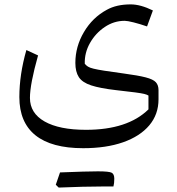

<svg xmlns="http://www.w3.org/2000/svg" viewBox="-20 -429 798 867"><path d="M644 -309.6Q611.8 -320.8 583.5 -327.9Q555.2 -335 543 -335Q494.6 -335 453.1 -307.1Q411.6 -279.3 386.5 -235.1Q361.3 -190.9 362.8 -141.1Q369.1 -133.3 377.2 -128.2Q385.3 -123 402.3 -118.9Q419.4 -114.7 451.4 -109.6Q483.4 -104.5 538.1 -97.2Q604 -88.4 637.9 -79.6Q671.9 -70.8 683.8 -57.6Q695.8 -44.4 695.8 -22V19.5Q695.8 87.4 654.1 137Q612.3 186.5 535.9 213.4Q459.5 240.2 355.5 240.2Q212.9 240.2 140.1 181.9Q67.4 123.5 67.4 9.3Q67.4 -92.3 99.1 -203.1L151.9 -178.7Q115.2 -48.8 115.2 13.2Q115.2 82 181.4 119.6Q247.6 157.2 368.2 157.2Q556.2 157.2 650.4 64.9V2.4Q643.1 -2 631.3 -4.9Q619.6 -7.8 590.8 -11.7Q562 -15.6 503.9 -22Q431.6 -30.3 391.6 -43.5Q351.6 -56.6 335.9 -80.8Q320.3 -105 320.3 -145Q320.3 -218.8 359.1 -284.4Q397.9 -350.1 462.4 -384.8Q505.9 -409.2 570.3 -409.2Q614.3 -409.2 670.4 -381.8ZM441.9 413.1Q362.3 413.1 245.1 418L231.9 405.3Q243.7 370.1 251 349.6Q371.6 344.7 422.4 344.7Q473.1 344.7 484.6 351.1Q496.1 357.4 496.1 378.2Q496.1 398.9 492.2 413.1Z"/></svg>

Font: Pinar-FD Regular
Style: FD-Regular
Weight: 400
Designer: Amin Abedi
Version: Version 3.000